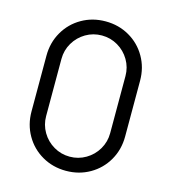

<svg xmlns="http://www.w3.org/2000/svg" viewBox="-111 -826 832 931"><g transform="rotate(15 305.0 -360.0)"><path d="M305 15Q239.3 15 185.6 -15.9Q131.8 -46.8 100.9 -100.6Q70 -154.3 70 -220V-500Q70 -565.7 100.9 -619.4Q131.8 -673.2 185.6 -704.1Q239.3 -735 305 -735Q370.7 -735 424.4 -704.1Q478.2 -673.2 509.1 -619.4Q540 -565.7 540 -500V-220Q540 -154.3 509.1 -100.6Q478.2 -46.8 424.4 -15.9Q370.7 15 305 15ZM305 -56Q348.5 -56 385.4 -77.7Q422.3 -99.3 444 -136.2Q465.7 -173.2 465.7 -216.7V-503.7Q465.7 -547.2 444 -584.1Q422.3 -621 385.4 -642.7Q348.5 -664.3 305 -664.3Q261.5 -664.3 224.6 -642.7Q187.7 -621 166 -584.1Q144.3 -547.2 144.3 -503.7V-216.7Q144.3 -173.2 166 -136.2Q187.7 -99.3 224.6 -77.7Q261.5 -56 305 -56Z"/></g></svg>

Font: Hauora
Style: Regular
Weight: 400
Designer: Wayne Shih
Foundry: WCYS
Version: Version 1.001